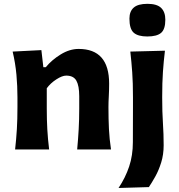

<svg xmlns="http://www.w3.org/2000/svg" viewBox="-20 -762 912 979"><path d="M57 0Q63 -53.5 66 -103.8Q69 -154 69 -216V-266Q69 -323 63.8 -381.2Q58.5 -439.5 44.5 -499L191 -506.5L201 -419.5H213.5Q244 -456.5 289.5 -484.5Q335 -512.5 381 -512.5Q536.5 -512.5 536.5 -335.5Q536.5 -302.5 534.8 -272Q533 -241.5 533 -216Q533 -154 535.5 -103.8Q538 -53.5 546 0H373.5Q378.5 -53.5 381.2 -102.8Q384 -152 384 -208V-271.5Q384 -324.5 369.5 -350.5Q355 -376.5 317.5 -376.5Q297 -376.5 267.2 -357.2Q237.5 -338 218.5 -312V-208Q218.5 -152 221.2 -102.8Q224 -53.5 230.5 0ZM584.5 196.5Q619.5 144 638.5 87.2Q657.5 30.5 657.5 -37.5L658 -216V-266Q658 -340.5 654.2 -393Q650.5 -445.5 644.5 -499L821 -503.5Q814.5 -449 810.8 -395.5Q807 -342 807 -266Q807 -190 810.8 -134Q814.5 -78 814.5 -21.5Q814.5 26 802 66.2Q789.5 106.5 771.8 138.2Q754 170 739 192ZM731 -576Q683.5 -576 661.8 -595.2Q640 -614.5 640 -667Q640 -704 661.8 -723.2Q683.5 -742.5 732 -742.5Q780 -742.5 801.5 -721.8Q823 -701 823 -661.5Q823 -613 801.5 -594.5Q780 -576 731 -576Z"/></svg>

Font: Commissioner Flair
Style: Bold
Weight: 700
Designer: Kostas Bartsokas
Foundry: Kostas Bartsokas
Version: Version 1.000; ttfautohint (v1.8.3)